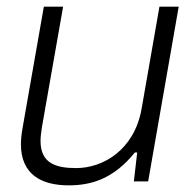

<svg xmlns="http://www.w3.org/2000/svg" viewBox="-20 -546 584 578"><path d="M187 12C257 12 323 -9 386 -87H393L383 0H426L518 -526H460L406 -217C384 -96 292 -40 209 -40C147 -40 102 -55 102 -122C102 -133 104 -148 106 -162L170 -526H112L48 -161C45 -144 43 -127 43 -112C43 -22 103 12 187 12Z"/></svg>

Font: Archivo ExtraLight
Style: Italic
Weight: 200
Italic angle: -10°
Designer: Hector Gatti
Foundry: Omnibus-Type
Version: Version 2.001